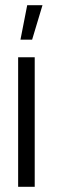

<svg xmlns="http://www.w3.org/2000/svg" viewBox="-20 -721 234 741"><path d="M114 0H50V-500H114ZM59 -568H104L144 -701H85Z"/></svg>

Font: Kulim Park Light
Style: Regular
Weight: 300
Designer: Noponies / Dale Sattler
Foundry: Noponies
Version: Version 1.000; ttfautohint (v1.8.3)